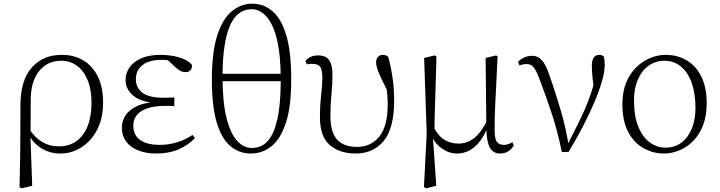

<svg xmlns="http://www.w3.org/2000/svg" viewBox="-20 -820 3910 1043"><path d="M86 196 90 5 91 -246Q91 -383 152 -452.5Q213 -522 316 -522Q382 -522 432.5 -492Q483 -462 511.5 -404Q540 -346 540 -262Q540 -178 508 -116Q476 -54 423 -20Q370 14 307 14Q250 14 202.5 -16Q155 -46 129 -103H126L139 -119Q168 -74 208 -49.5Q248 -25 300 -25Q356 -25 395.5 -53.5Q435 -82 456 -135Q477 -188 477 -261Q477 -335 455.5 -386Q434 -437 397 -463.5Q360 -490 313 -490Q238 -490 193 -434.5Q148 -379 147 -281L146 -97L145 -89L155 189L97 203Z M830 14Q773 14 730.5 -3Q688 -20 665 -51.5Q642 -83 642 -125Q642 -164 663.5 -195.5Q685 -227 731 -246.5Q777 -266 850 -267V-259Q752 -262 707 -298Q662 -334 662 -385Q662 -422 683 -453Q704 -484 746.5 -503Q789 -522 853 -522Q886 -522 918 -516.5Q950 -511 977.5 -499.5Q1005 -488 1022 -469Q1025 -450 1014.5 -439Q1004 -428 989 -428Q974 -428 963 -433.5Q952 -439 935 -453L880 -504L934 -502L938 -485Q913 -490 896 -492.5Q879 -495 859 -495Q789 -495 753.5 -466Q718 -437 718 -390Q718 -344 753 -316.5Q788 -289 873 -289Q884 -289 896.5 -289.5Q909 -290 927 -291V-244Q909 -245 900.5 -245Q892 -245 884 -245Q815 -245 776 -230Q737 -215 720.5 -191Q704 -167 704 -138Q704 -87 740.5 -60Q777 -33 849 -33Q896 -33 941.5 -47Q987 -61 1026 -87L1039 -70Q1005 -33 952 -9.5Q899 14 830 14Z M1343 14Q1281 14 1233 -25Q1185 -64 1158 -152Q1131 -240 1131 -387Q1131 -538 1160.5 -628.5Q1190 -719 1240 -759.5Q1290 -800 1350 -800Q1413 -800 1461 -758.5Q1509 -717 1535.5 -627Q1562 -537 1562 -389Q1562 -239 1532.5 -151Q1503 -63 1453.5 -24.5Q1404 14 1343 14ZM1349 -16Q1383 -16 1411.5 -34Q1440 -52 1461 -94.5Q1482 -137 1493.5 -209Q1505 -281 1505 -388Q1505 -521 1484.5 -605Q1464 -689 1428 -729.5Q1392 -770 1347 -770Q1313 -770 1284 -751.5Q1255 -733 1234 -691Q1213 -649 1201 -578Q1189 -507 1189 -402Q1189 -264 1210.5 -179Q1232 -94 1268 -55Q1304 -16 1349 -16ZM1151 -379V-419H1545V-379Z M1913 14Q1825 14 1771.5 -32Q1718 -78 1718 -183Q1718 -246 1724.5 -301.5Q1731 -357 1731 -398Q1731 -441 1719.5 -457Q1708 -473 1677 -473Q1669 -473 1661 -472.5Q1653 -472 1647 -470L1639 -488Q1649 -502 1666.5 -510.5Q1684 -519 1708 -519Q1752 -519 1769 -492Q1786 -465 1786 -417Q1786 -358 1780.5 -306Q1775 -254 1775 -189Q1775 -104 1810 -63Q1845 -22 1921 -22Q1995 -22 2040.5 -78Q2086 -134 2086 -253Q2086 -281 2083.5 -309Q2081 -337 2076 -373L2091 -370L2096 -303Q2068 -358 2052 -392Q2036 -426 2029.5 -446.5Q2023 -467 2023 -482Q2023 -499 2033 -510.5Q2043 -522 2058 -522Q2068 -522 2076 -519Q2084 -516 2089 -511Q2103 -462 2112 -401Q2121 -340 2121 -273Q2121 -122 2064 -54Q2007 14 1913 14Z M2283 196 2298 -96 2284 -505 2341 -519 2351 -513Q2349 -433 2347 -372.5Q2345 -312 2343.5 -264.5Q2342 -217 2341 -177.5Q2340 -138 2340 -99L2331 -82L2350 189L2294 203ZM2697 14Q2659 14 2641 -18.5Q2623 -51 2622 -124V-127L2618 -505L2675 -519L2683 -513Q2679 -428 2676 -366Q2673 -304 2670.5 -259Q2668 -214 2667.5 -180Q2667 -146 2667 -115Q2667 -65 2679.5 -49Q2692 -33 2717 -33Q2732 -33 2743 -37.5Q2754 -42 2764 -47L2771 -29Q2761 -12 2742 1Q2723 14 2697 14ZM2462 14Q2419 14 2378 -15Q2337 -44 2320 -97H2318L2334 -132Q2361 -80 2395.5 -60Q2430 -40 2470 -40Q2519 -40 2557.5 -71.5Q2596 -103 2627 -167L2640 -155H2638Q2612 -74 2567 -30Q2522 14 2462 14Z M3032 6Q3009 -107 2977 -204Q2945 -301 2913 -384Q2894 -437 2879 -454.5Q2864 -472 2841 -472Q2818 -472 2802 -464L2794 -484Q2808 -499 2828.5 -508Q2849 -517 2868 -517Q2893 -517 2910 -505Q2927 -493 2941.5 -466.5Q2956 -440 2970 -396Q2999 -313 3027 -217.5Q3055 -122 3070 -24H3057L3063 -34Q3090 -88 3113 -133.5Q3136 -179 3155.5 -223Q3175 -267 3191.5 -316.5Q3208 -366 3223 -427L3209 -311Q3202 -366 3198.5 -402Q3195 -438 3195 -462Q3195 -493 3205.5 -507.5Q3216 -522 3235 -522Q3245 -522 3251 -519Q3257 -516 3261 -511Q3263 -501 3264 -491Q3265 -481 3265 -469Q3265 -428 3248.5 -373Q3232 -318 3204.5 -254.5Q3177 -191 3142 -124.5Q3107 -58 3069 5Z M3587 14Q3529 14 3477.5 -14Q3426 -42 3393.5 -101.5Q3361 -161 3361 -254Q3361 -321 3381.5 -371Q3402 -421 3436.5 -454.5Q3471 -488 3512.5 -505Q3554 -522 3595 -522Q3660 -522 3710.5 -492Q3761 -462 3790 -403.5Q3819 -345 3819 -259Q3819 -189 3798.5 -137.5Q3778 -86 3744 -52.5Q3710 -19 3669 -2.5Q3628 14 3587 14ZM3594 -18Q3647 -18 3683.5 -46.5Q3720 -75 3739 -123.5Q3758 -172 3758 -232Q3758 -310 3738 -368Q3718 -426 3680 -458Q3642 -490 3589 -490Q3541 -490 3503.5 -463Q3466 -436 3445 -387.5Q3424 -339 3424 -276Q3424 -188 3448 -130.5Q3472 -73 3511 -45.5Q3550 -18 3594 -18Z"/></svg>

Font: Noto Serif HK ExtraLight
Style: Regular
Weight: 200
Designer: Ryoko NISHIZUKA 西塚涼子 (kana & ideographs); Frank Grießhammer (Latin, Greek & Cyrillic); Wenlong ZHANG 张文龙 (bopomofo); San
Foundry: Adobe
Version: Version 2.002-H1;hotconv 1.1.0;makeotfexe 2.6.0